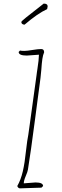

<svg xmlns="http://www.w3.org/2000/svg" viewBox="-20 -1035 343 1064"><path d="M116.2 -898.4Q189.9 -961.4 241.2 -984.4L244.1 -999.5Q244.1 -1015.1 222.2 -1015.1Q218.8 -1011.7 185.1 -985.8Q147.5 -957 125.5 -939Q98.1 -917 98.1 -913.1Q98.1 -906.2 103.3 -902.3Q108.4 -898.4 116.2 -898.4ZM90.8 8.8Q115.2 8.8 150.4 6.8Q185.1 4.9 209.5 4.9L218.8 -3.9Q218.8 -23.9 176.8 -23.9Q168 -23.9 144.5 -21.5Q121.1 -19 111.8 -19Q111.8 -34.2 122.6 -59.1Q133.3 -84 134.8 -95.2Q149.9 -187.5 174.8 -378.4L187.5 -475.6Q205.1 -606.9 204.6 -605Q206.5 -617.2 209 -648.9Q211.4 -685.5 214.8 -708.5Q218.3 -731.4 224.6 -745.1Q224.6 -763.2 208.5 -763.2Q190.9 -763.2 161.6 -758.3Q129.4 -752.9 114.7 -752.9Q98.1 -752.9 90.8 -754.9L83.5 -747.1Q83.5 -727.1 128.4 -727.1Q137.2 -727.1 162.6 -729.5Q188 -731.9 195.8 -731.9Q195.3 -703.1 187.5 -653.8L184.6 -634.8L182.6 -619.1Q173.3 -550.3 144.5 -342.8L136.7 -287.1Q131.3 -263.2 124 -198.7Q117.2 -131.8 106.4 -85.4Q95.7 -39.1 75.7 -3.9Q81.1 8.8 90.8 8.8Z"/></svg>

Font: Amatica SC
Style: Regular
Weight: 400
Version: Version 2.000